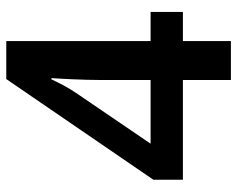

<svg xmlns="http://www.w3.org/2000/svg" viewBox="-92 -664 756 612"><g transform="rotate(-90 286.0 -358.0)"><path d="M554 -153V-256H461V-716H340L19 -247V-153H337V0H461V-153ZM337 -416V-256H134L296 -494C313 -519 327 -546 339 -572H343C341 -544 337 -471 337 -416Z"/></g></svg>

Font: Noto Sans Myanmar SemiBold
Style: Regular
Weight: 600
Designer: Monotype Design Team
Foundry: Monotype Imaging Inc.
Version: Version 2.107